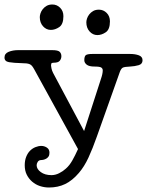

<svg xmlns="http://www.w3.org/2000/svg" viewBox="-34 -651 657 854"><path d="M0 0ZM129 84Q129 101 147.5 114.5Q166 128 195 128Q212 128 229 119.5Q246 111 259 99Q275 85 287.5 63Q300 41 313 12L118 -343Q113 -352 108.5 -357.5Q104 -363 98 -365.5Q92 -368 84 -369Q76 -370 64 -370Q26 -371 6 -374.5Q-14 -378 -14 -395Q-14 -413 4.5 -420.5Q23 -428 47 -428H198Q224 -428 231.5 -420.5Q239 -413 239 -401Q239 -390 232 -381Q225 -372 205 -372Q200 -372 196.5 -370.5Q193 -369 193 -359Q193 -356 195 -346.5Q197 -337 202 -327L340 -68L415 -300Q423 -323 423 -338Q423 -346 416.5 -350.5Q410 -355 386 -355Q362 -355 351.5 -363.5Q341 -372 341 -383Q341 -400 347.5 -405.5Q354 -411 377 -411H545Q567 -411 583.5 -405Q600 -399 600 -383Q600 -366 582.5 -361Q565 -356 545 -355Q521 -354 513 -350.5Q505 -347 499 -331L397 -44Q378 10 359.5 50Q341 90 317 118Q288 152 256 167.5Q224 183 184 183Q163 183 143.5 176.5Q124 170 109 157Q94 144 85 126Q76 108 76 84Q76 63 82.5 46.5Q89 30 99.5 19.5Q110 9 123.5 3.5Q137 -2 150 -2Q163 -2 174.5 5.5Q186 13 186 28Q186 39 182 45Q178 51 172 54.5Q166 58 159.5 59.5Q153 61 147 61Q138 62 133.5 69.5Q129 77 129 84ZM143 -575Q143 -582 146 -591.5Q149 -601 156 -610Q163 -619 173.5 -625Q184 -631 199 -631Q219 -631 233.5 -616.5Q248 -602 248 -579Q248 -543 229.5 -530.5Q211 -518 192 -518Q172 -518 157.5 -534Q143 -550 143 -575ZM350 -552Q350 -559 353 -568.5Q356 -578 363 -587Q370 -596 380.5 -602Q391 -608 406 -608Q426 -608 440.5 -593.5Q455 -579 455 -556Q455 -520 436.5 -507.5Q418 -495 399 -495Q379 -495 364.5 -511Q350 -527 350 -552Z"/></svg>

Font: Life Savers
Style: Bold
Weight: 700
Designer: Pablo Impallari, Rodrigo Fuenzalida, Brenda Gallo
Foundry: Pablo Impallari, Rodrigo Fuenzalida, Brenda Gallo
Version: Version 3.001; ttfautohint (v0.95) -l 8 -r 50 -G 200 -x 14 -